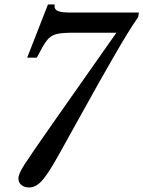

<svg xmlns="http://www.w3.org/2000/svg" viewBox="-20 -826 639 856"><path d="M499 -680.2H313Q261.2 -680.2 237.8 -675.5Q214.4 -670.9 199 -656.7Q183.6 -642.6 165 -607.9L144 -568.8H101.1L193.8 -806.2H224.1Q224.1 -804.7 223.6 -802.2Q223.1 -799.8 223.1 -797.9Q223.1 -782.7 239.7 -776.4Q256.3 -770 295.9 -770H599.1L596.2 -750Q572.8 -716.3 547.9 -676Q522.9 -635.7 483.4 -566.9Q443.8 -498 420.2 -456.1Q396.5 -414.1 334 -301.5Q271.5 -189 242.2 -136.2Q194.8 -50.8 167.2 -20.5Q139.6 9.8 109.9 9.8Q88.9 9.8 75.4 -1.2Q62 -12.2 62 -30.8Q62 -49.8 87.9 -90.6Q113.8 -131.3 217.8 -279.8Z"/></svg>

Font: Libre Baskerville
Style: Italic
Weight: 400
Designer: Pablo Impallari, Rodrigo Fuenzalida
Foundry: Pablo Impallari, Rodrigo Fuenzalida
Version: Version 1.000